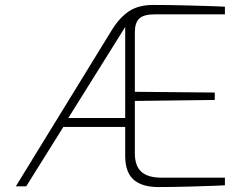

<svg xmlns="http://www.w3.org/2000/svg" viewBox="-20 -753 994 776"><path d="M486 -120V-240H236L86 0H44L431 -630Q462 -681 500.5 -707Q539 -733 599 -733Q662 -733 737.5 -731Q813 -729 841 -728L889 -726V-695H604Q561 -695 543 -678Q525 -661 525 -623V-382L848 -379V-349L525 -345V-134Q525 -82 551.5 -58.5Q578 -35 632 -35H889V-4L842 -2Q817 -1 747.5 1Q678 3 620 3Q555 3 521 -26Q487 -55 486 -120ZM486 -276V-644L256 -276Z"/></svg>

Font: Exo ExtraLight
Style: Regular
Weight: 275
Designer: Natanael Gama
Foundry: Natanael Gama
Version: Version 1.500; ttfautohint (v1.6)